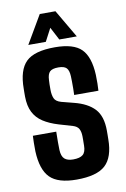

<svg xmlns="http://www.w3.org/2000/svg" viewBox="-88 -824 579 885"><g transform="rotate(-10 201.5 -381.5)"><path d="M197.9 9.1Q111 9.1 73.7 -28.5Q36.4 -66 32.7 -152Q32.2 -169.5 32.6 -192Q33 -214.6 33.7 -224.9H143.1Q142.5 -197.8 142.5 -175.6Q142.5 -153.3 143 -139.1Q144.4 -109.2 158 -97.2Q171.6 -85.2 197.9 -85.2Q229.9 -85.2 243.9 -97.2Q258 -109.2 258.2 -139.1Q258.4 -152.2 258.4 -157Q258.5 -161.8 258.6 -166.3Q258.6 -170.8 258.5 -183.1Q258.2 -204.8 250.7 -218.2Q243.1 -231.6 223.1 -237.4L159.4 -256.1Q117.6 -268.7 88.7 -287.5Q59.8 -306.3 44.9 -335.7Q30 -365 29.6 -409Q29.5 -418.8 29.6 -427.6Q29.7 -436.5 29.9 -445.5Q30.1 -533.2 69 -571.2Q107.8 -609.1 203.9 -609.1Q291.7 -609.1 328.1 -572.3Q364.6 -535.6 368.4 -451.1Q369.1 -433.7 368.8 -410.7Q368.4 -387.7 367.4 -377H253.9Q254.5 -388.3 254.7 -405.7Q254.9 -423.1 254.7 -439.7Q254.5 -456.3 254 -464.9Q252.8 -492.4 241.9 -503.6Q231.1 -514.9 203.9 -514.9Q175.2 -514.9 163.8 -503.6Q152.5 -492.4 151.5 -464.9Q151 -451.9 150.6 -444.7Q150.3 -437.4 150.5 -419.4Q150.7 -395.2 157.6 -379.2Q164.5 -363.2 189.4 -356.2L246.1 -341.6Q309.5 -325.8 341.6 -291.3Q373.8 -256.9 373.8 -189.5Q373.8 -180.1 373.7 -169.3Q373.6 -158.6 373.4 -148.8Q372.9 -64.5 332.7 -27.7Q292.6 9.1 197.9 9.1ZM85.7 -640.9 162.5 -772.1H235.9L312.7 -640.9H230.8L199.3 -701.1L167.6 -640.9Z"/></g></svg>

Font: Big Shoulders Thin
Style: Regular
Weight: 100
Designer: Patric King
Foundry: XO Type Co
Version: Version 2.002